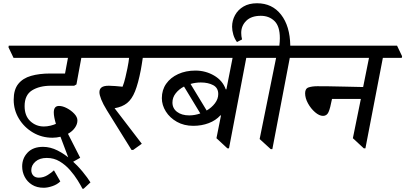

<svg xmlns="http://www.w3.org/2000/svg" viewBox="-20 -900 2487 1178"><path d="M419 98H411L351 -61Q327 -55 302 -55Q236 -55 182 -87Q128 -119 96 -172Q64 -225 64 -288Q64 -350 92 -385Q120 -420 170.5 -434.5Q221 -449 288 -449H379L397 -545H63L32 -610L34 -620H583L614 -555L612 -545H479Q471 -503 463 -458.5Q455 -414 449 -382L435 -374H293Q222 -374 176.5 -345.5Q131 -317 131 -249Q131 -189 166 -156.5Q201 -124 249 -124Q269 -124 289.5 -129Q310 -134 323 -140Q317 -160 313.5 -178Q310 -196 310 -210Q310 -250 342 -250Q364 -250 390 -236.5Q416 -223 435.5 -202.5Q455 -182 455 -161Q455 -138 439.5 -116Q424 -94 397 -79L472 68Z M493 258H486Q476 238 456.5 206.5Q437 175 409.5 143.5Q382 112 346.5 90.5Q311 69 267 69Q223 69 197.5 91.5Q172 114 172 144Q172 164 184 177Q196 190 218 190Q247 190 272.5 174Q298 158 311 145L350 213Q331 232 301.5 242Q272 252 248 252Q206 252 176.5 233.5Q147 215 131.5 185Q116 155 116 121Q116 71 149.5 36Q183 1 244 1Q289 1 333.5 23.5Q378 46 417 81Q456 116 486.5 153Q517 190 535 219Z M797 20H787L636 -223Q612 -262 601 -290Q590 -318 590 -334Q590 -354 603.5 -364Q617 -374 648 -374Q663 -374 688.5 -372Q714 -370 732 -368Q742 -393 749.5 -425.5Q757 -458 762 -482Q766 -503 768.5 -518Q771 -533 772 -545H590L559 -610L561 -620H977L1008 -555L1006 -545H856Q853 -526 849.5 -503Q846 -480 844 -471Q828 -388 808.5 -339.5Q789 -291 759.5 -267.5Q730 -244 683 -236L850 -18Z M1166 -128Q1109 -128 1065.5 -152.5Q1022 -177 997.5 -216Q973 -255 973 -298Q973 -348 999.5 -386Q1026 -424 1073 -445.5Q1120 -467 1179 -467Q1241 -467 1293.5 -436.5Q1346 -406 1365 -352H1369L1407 -545H984L953 -610L955 -620H1579L1610 -555L1608 -545H1491L1385 10H1375L1308 -52L1336 -192H1332Q1304 -161 1260.5 -144.5Q1217 -128 1166 -128ZM1141 -192Q1175 -192 1209 -204L1109 -369Q1078 -353 1058 -327.5Q1038 -302 1038 -271Q1038 -235 1066.5 -213.5Q1095 -192 1141 -192ZM1149 -385 1248 -222Q1279 -240 1299 -266.5Q1319 -293 1319 -323Q1319 -361 1288 -377.5Q1257 -394 1212 -394Q1180 -394 1149 -385Z M1651 15H1641L1573 -47L1674 -545H1586L1554 -610L1556 -620H1694Q1697 -644 1697 -666Q1697 -739 1664 -771Q1631 -803 1580 -803Q1522 -803 1491 -772.5Q1460 -742 1460 -698Q1460 -678 1465 -658L1434 -642Q1419 -662 1411.5 -687.5Q1404 -713 1404 -736Q1404 -774 1422 -807Q1440 -840 1474 -860Q1508 -880 1557 -880Q1650 -880 1704.5 -810Q1759 -740 1761 -620H1845L1877 -555L1875 -545H1758Z M2445 -545H2329L2222 10H2212L2145 -52L2194 -293H2017Q2006 -235 1995.5 -212Q1985 -189 1962 -189Q1939 -189 1913 -211.5Q1887 -234 1869.5 -266Q1852 -298 1852 -328Q1852 -357 1874 -364Q1896 -371 1927 -371Q1954 -371 1998.5 -370.5Q2043 -370 2097.5 -368.5Q2152 -367 2208 -366L2244 -545H1853L1822 -610L1824 -620H2416L2447 -555Z"/></svg>

Font: Tiro Devanagari Marathi
Style: Italic
Weight: 400
Italic angle: -11°
Designer: Devanagari: John Hudson & Fiona Ross, assisted by Paul Hanslow. Latin: John Hudson with Paul Hanslow, assisted by Kaja S
Foundry: Tiro Typeworks Ltd.
Version: Version 1.52